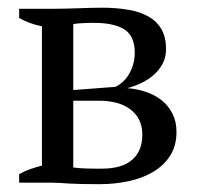

<svg xmlns="http://www.w3.org/2000/svg" viewBox="-20 -470 512 494"><path d="M434.1 -130.4Q434.1 -95.2 418 -69.8Q401.9 -44.4 374.5 -28.1Q347.2 -11.7 311.3 -3.9Q275.4 3.9 235.8 3.9Q207.5 3.9 188.7 3.4Q169.9 2.9 157 2.2Q144 1.5 134.5 0.7Q125 0 114.7 0H29.3V-22Q43.5 -29.8 57.9 -34.9Q72.3 -40 87.9 -43.9V-402.3Q70.8 -405.8 56.4 -411.1Q42 -416.5 29.3 -423.8V-447.3H109.4Q130.4 -447.3 147.5 -447.8Q164.6 -448.2 179.9 -448.7Q195.3 -449.2 210 -449.7Q224.6 -450.2 241.2 -450.2Q279.8 -450.2 310.5 -444.8Q341.3 -439.5 362.8 -427Q384.3 -414.6 395.8 -394Q407.2 -373.5 407.2 -343.8Q407.2 -322.3 398.2 -305.7Q389.2 -289.1 374.8 -276.6Q360.4 -264.2 342.5 -255.9Q324.7 -247.6 307.6 -243.2Q333 -241.2 356 -233.4Q378.9 -225.6 396.2 -211.7Q413.6 -197.8 423.8 -177.5Q434.1 -157.2 434.1 -130.4ZM168.5 -39.1Q174.8 -38.1 184.6 -37.4Q194.3 -36.6 205.1 -36.4Q215.8 -36.1 225.8 -36.1Q235.8 -36.1 242.2 -36.1Q294.4 -36.1 320.3 -59.1Q346.2 -82 346.2 -123.5Q346.2 -145.5 337.9 -161.9Q329.6 -178.2 314.7 -189.2Q299.8 -200.2 279.3 -205.6Q258.8 -210.9 234.4 -210.9H168.5ZM168.5 -238.3 277.3 -246.6Q285.6 -250.5 294.4 -258.1Q303.2 -265.6 310.3 -276.6Q317.4 -287.6 322 -302.2Q326.7 -316.9 326.7 -334.5Q326.7 -377.4 300 -394.3Q273.4 -411.1 223.1 -411.1Q218.3 -411.1 210.9 -411.1Q203.6 -411.1 195.8 -410.6Q188 -410.2 180.7 -409.7Q173.3 -409.2 168.5 -407.7Z"/></svg>

Font: PT Astra Serif
Style: Regular
Weight: 400
Designer: A.Korolkova, I. Chaeva
Foundry: ParaType Ltd
Version: Version 1.002